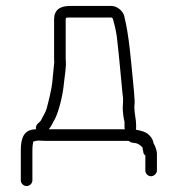

<svg xmlns="http://www.w3.org/2000/svg" viewBox="-20 -506 597 646"><path d="M89 101V0C89 -6.7 89.3 -12.7 90 -18L92 -30H94C98.7 -32 104 -33 110 -33C119.3 -32.3 127.3 -32 134 -32H413C417.9 -27.1 423.3 -26.3 431 -25C442.6 -25 453.8 -16.8 460 -9V-4L462 4C462 9.3 464.3 13.7 469 17V68C469 77.7 477.9 87 488 87C498 87 508 77.7 508 68V13C508 -0.8 502 -15.4 496 -25V-28C493.3 -38 487.7 -46.7 479 -54C466.7 -64 457.7 -64.8 441 -69C439.7 -69 438.3 -69.3 437 -70C437.7 -72 438 -74.3 438 -77V-85C438 -106 432 -124.2 432 -145C432 -149.7 432.3 -155 433 -161C433 -167.7 432.7 -174 432 -180L431 -197L429 -217C421 -297.2 415 -384 398 -452C394.1 -468.8 374.1 -486 355 -486H215C182.6 -486 162 -473.1 162 -441V-305C162.7 -301.7 162.7 -297 162 -291C160.6 -274.2 159.4 -267.8 158 -251L156 -229C153.8 -206.8 142.8 -162.4 137 -141C134.1 -129.2 124.4 -115 120 -105C114.7 -91.9 97.9 -89.9 101 -71C59.8 -71 50 -41 50 0V101C50 111.3 59.3 120 69.5 120C79.7 120 89 111.3 89 101ZM360 -442C366.3 -419.9 373.2 -391.8 375 -365C381.1 -313.2 386.8 -245.2 392 -193L394 -176V-163C393.3 -156.3 393 -150.3 393 -145C393 -127.1 395.4 -111.3 399 -95V-77C399 -75 399.3 -73 400 -71H144C153.7 -82.1 157 -92.7 165 -106C179.1 -134.3 191.7 -188.5 195 -225C197.5 -252.6 204.1 -280 201 -308V-441C201 -442.3 201.3 -444 202 -446C205.3 -446.7 209.3 -447 214 -447H355C356.3 -447 360 -443.3 360 -442Z"/></svg>

Font: Just Breathe
Style: Regular
Weight: 400
Foundry: Cannot Into Space Fonts
Version: Version 0.72